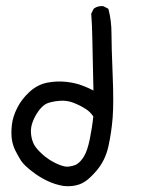

<svg xmlns="http://www.w3.org/2000/svg" viewBox="-20 -496 540 640"><path d="M192.4 124Q177.7 121.6 163.8 117.2Q149.9 112.8 136.7 106.4Q110.4 93.8 85.4 74.2Q60.1 54.7 49.8 39.1Q40 23.4 31.2 5.9Q22.5 -11.7 19.5 -31.7Q16.6 -51.8 19.5 -79.1Q22.5 -106.9 37.6 -136.7Q52.7 -166.5 79.1 -190.4Q105.5 -214.4 138.7 -220.7Q170.9 -226.6 201.2 -223.1Q231.9 -219.7 255.4 -210.4Q273.9 -203.6 291.5 -194.3Q288.1 -336.9 287.6 -373.5Q287.1 -410.6 284.2 -448.7V-450.2L284.7 -451.7L291.5 -465.3L292.5 -466.8L293.5 -467.8Q305.7 -476.6 322.8 -475.6H323.7L324.7 -475.1L338.4 -468.3L340.8 -466.8L341.8 -464.4Q351.6 -426.8 351.6 -384.3Q351.6 -342.8 355.5 -247.6Q359.4 -152.3 355.5 -103.5Q351.6 -54.7 341.3 -7.8Q330.6 40 300.3 74.7Q290.5 85.9 281.2 94.7Q272 103.5 262.9 109.4Q253.9 115.2 245.6 118.2Q221.2 127 192.9 124ZM232.9 53.2Q247.1 45.9 259.3 26.4Q265.6 16.1 270.5 1.5Q275.4 -13.2 279.3 -32.2Q283.2 -51.3 286.1 -70.1Q289.1 -88.9 291 -107.9Q280.8 -123.5 264.2 -133.8Q254.9 -139.6 245.1 -144.5Q235.4 -149.4 225.1 -153.3Q205.1 -161.1 184.1 -160.2Q162.1 -159.2 144 -153.8Q140.6 -152.8 137.5 -151.6Q134.3 -150.4 131.3 -148.4Q128.4 -146.5 125.5 -144.3Q122.6 -142.1 119.6 -139.2Q116.7 -136.2 113.8 -132.8Q110.8 -129.4 108.4 -126Q106 -122.6 103.5 -118.7Q101.1 -114.7 98.6 -110.6Q96.2 -106.4 94.2 -102.3Q92.3 -98.1 90.3 -93.3Q81.1 -71.3 83.5 -49.3Q84.5 -38.1 87.4 -29.1Q90.3 -20 94.2 -12.7Q103 2 122.1 19Q141.1 36.1 165.5 47.9Q189.9 59.6 203.6 59.6Q208 59.6 212.9 58.8Q217.8 58.1 222.9 56.6Q228 55.2 232.9 53.2Z"/></svg>

Font: NaikaiFont
Style: SemiBold
Weight: 600
Version: Version 1.89